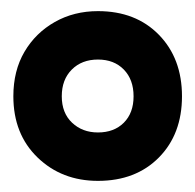

<svg xmlns="http://www.w3.org/2000/svg" viewBox="-20 -795 351 345"><path d="M156 -470Q91 -470 47.5 -512Q4 -554 4 -622Q4 -668 24 -702Q44 -736 78.5 -755.5Q113 -775 156 -775Q224 -775 265.5 -732.5Q307 -690 307 -622Q307 -554 265.5 -512Q224 -470 156 -470ZM156 -557Q185 -557 202.5 -574.5Q220 -592 220 -622Q220 -652 202.5 -670Q185 -688 156 -688Q127 -688 109 -670Q91 -652 91 -622Q91 -592 109.5 -574.5Q128 -557 156 -557Z"/></svg>

Font: Exo Thin Black
Style: Regular
Weight: 900
Version: Version 2.000